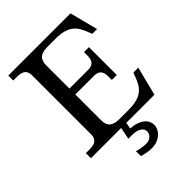

<svg xmlns="http://www.w3.org/2000/svg" viewBox="-260 -817 1150 1150"><g transform="rotate(-45 315.0 -242.0)"><path d="M392 -386H234V-584C234 -634 260 -656 319 -656H384C504 -656 530 -607 557 -535L562 -521H603L557 -700H30V-658H63C111 -658 132 -640 132 -600V-101C132 -61 111 -43 63 -43H30V0H286L271 76H303C360 76 382 100 382 125C382 149 361 173 326 173C304 173 281 169 250 161L251 203C281 212 308 216 332 216C397 216 440 171 440 126C440 86 405 46 322 40L330 0H568L614 -183H573L567 -169C541 -94 513 -45 393 -45H319C260 -45 234 -66 234 -116V-336H392C432 -336 450 -317 450 -273V-243H492V-479H450V-449C450 -405 432 -386 392 -386Z"/></g></svg>

Font: LT Superior Serif Medium
Style: Regular
Weight: 500
Designer: Daniel Lyons
Foundry: LyonsType
Version: Version 2.120;FEAKit 1.0